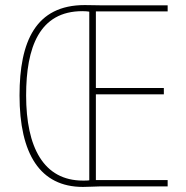

<svg xmlns="http://www.w3.org/2000/svg" viewBox="-20 -735 733 757"><path d="M314 -715C121 -715 57 -572 57 -359C57 -128 138 2 307 2C333 2 354 0 372 0H641V-25H358V-363H626V-388H358V-690H641V-714H379C356 -714 343 -715 314 -715ZM305 -691C317 -691 326 -690 332 -689V-24C325 -23 319 -23 307 -23C152 -23 83 -154 83 -359C83 -548 135 -691 305 -691Z"/></svg>

Font: Noto Sans Armenian Condensed Thin
Style: Regular
Weight: 100
Width: 3
Designer: Monotype Design Team
Foundry: Monotype Imaging Inc.
Version: Version 2.008